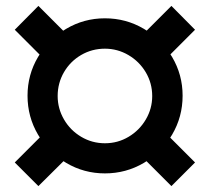

<svg xmlns="http://www.w3.org/2000/svg" viewBox="-20 -685 710 650"><path d="M73.2 -361Q73.2 -432 108.7 -492Q144.2 -552 204.2 -587.5Q264.2 -623 335.2 -623Q406.7 -623 466.9 -587.5Q527.2 -552 562.7 -492Q598.2 -432 598.2 -361Q598.2 -289.5 562.7 -229.2Q527.2 -169 466.9 -133.5Q406.7 -98 335.2 -98Q264.2 -98 204.2 -133.5Q144.2 -169 108.7 -229.2Q73.2 -289.5 73.2 -361ZM30 -135 151.8 -256.8 232.7 -176.8 110 -55ZM30 -584.3 110 -665 231.8 -543.2 152 -462.3ZM438.5 -176.8 518.5 -256.8 640.3 -135 560.3 -55ZM495.3 -359.8Q495.3 -403.3 473.5 -440.2Q451.6 -477 414.7 -498.6Q377.8 -520.2 335.2 -520.2Q291.5 -520.2 254.7 -498.8Q217.9 -477.3 196.5 -440.5Q175.2 -403.6 175.2 -360Q175.2 -317.5 196.7 -280.5Q218.2 -243.6 255 -221.8Q291.8 -200 335.2 -200Q378.7 -200 415.4 -221.9Q452.1 -243.8 473.7 -280.6Q495.3 -317.4 495.3 -359.8ZM438.5 -543.2 560.3 -665 640.3 -584.3 519.2 -463.2Z"/></svg>

Font: Tap Sans
Style: Regular
Weight: 400
Designer: Tap Payments
Foundry: Tap Payments
Version: Version 1.001;Glyphs 3.1.2 (3151)